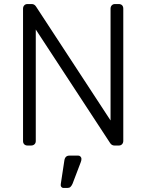

<svg xmlns="http://www.w3.org/2000/svg" viewBox="-20 -720 724 950"><path d="M116 0Q106 0 100 -6Q94 -12 94 -22V-677Q94 -687 100 -693.5Q106 -700 116 -700H137Q150 -700 158 -688L527 -124V-677Q527 -687 533 -693.5Q539 -700 549 -700H567Q578 -700 584 -694Q590 -688 590 -677V-23Q590 -13 584 -6.5Q578 0 568 0H546Q533 0 525 -12L157 -574V-22Q157 -12 150.5 -6Q144 0 134 0ZM295 210Q287 210 283 204Q279 198 281 189L298 77Q301 50 323 50H368Q374 50 378.5 55Q383 60 383 66Q383 75 379 84L339 189Q334 200 328.5 205Q323 210 313 210Z"/></svg>

Font: Rubik AZ
Style: Regular
Weight: 300
Designer: Hubert and Fischer
Foundry: Hubert & Fischer
Version: Version 2.000